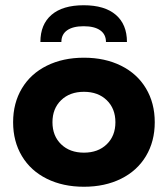

<svg xmlns="http://www.w3.org/2000/svg" viewBox="-20 -702 640 732"><path d="M570 -236Q570 -163 536.5 -107Q503 -51 441.5 -20.5Q380 10 300 10Q220 10 158.5 -20.5Q97 -51 63.5 -107Q30 -163 30 -236Q30 -309 63.5 -365Q97 -421 158.5 -451.5Q220 -482 300 -482Q380 -482 441.5 -451.5Q503 -421 536.5 -365Q570 -309 570 -236ZM420 -236Q420 -288 387 -320Q354 -352 300 -352Q246 -352 213 -320Q180 -288 180 -236Q180 -184 213 -152Q246 -120 300 -120Q354 -120 387 -152Q420 -184 420 -236ZM299 -602Q258 -602 236 -586.5Q214 -571 214 -542H134Q134 -609 176.5 -645.5Q219 -682 299 -682Q379 -682 421.5 -645.5Q464 -609 464 -542H384Q384 -571 362 -586.5Q340 -602 299 -602Z"/></svg>

Font: Madhuban Bold
Style: Regular
Weight: 700
Designer: jaikishan Patel
Foundry: MagicType
Version: Version 1.000